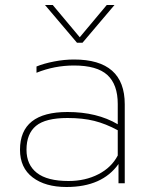

<svg xmlns="http://www.w3.org/2000/svg" viewBox="-20 -733 594 768"><path d="M160 -713H191L299 -584L407 -713H438L310 -562H288ZM60 -134Q60 -285 250 -285Q368 -285 451 -236V-317Q451 -395 409.5 -433Q368 -471 276 -471Q198 -471 126 -442V-467Q155 -479 196 -487Q237 -495 276 -495Q479 -495 479 -316V0H454V-77Q389 15 246 15Q161 15 110.5 -23.5Q60 -62 60 -134ZM250 -261Q162 -261 124 -229.5Q86 -198 86 -134Q86 -74 127.5 -41.5Q169 -9 254 -9Q321 -9 373.5 -36Q426 -63 451 -111V-212Q403 -238 357 -249.5Q311 -261 250 -261Z"/></svg>

Font: Prompt Thin
Style: Regular
Weight: 100
Designer: Katatrad Team
Foundry: CadsonDemak
Version: Version 1.030